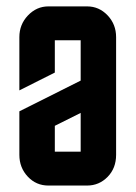

<svg xmlns="http://www.w3.org/2000/svg" viewBox="-20 -575 420 595"><path d="M339.8 -95.2Q339.8 -53.7 313.5 -26.9Q287.1 0 250 0H129.9Q92.3 0 66.4 -27.3Q40 -55.2 40 -95.2V-230L230 -325.2V-450.2H149.9V-350.1L40 -294.9V-460Q40 -499 66.4 -526.9Q93.3 -555.2 129.9 -555.2H250Q287.1 -555.2 313.5 -527.3Q339.8 -499.5 339.8 -460ZM149.9 -185.1V-105H230V-225.1Z"/></svg>

Font: Horta
Style: Regular
Weight: 600
Width: 3
Version: Version 0.11